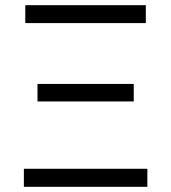

<svg xmlns="http://www.w3.org/2000/svg" viewBox="-20 -720 660 740"><path d="M72 0V-69.5H548V0ZM124.5 -329V-396.5H495.5V-329ZM77.5 -631V-700H542V-631Z"/></svg>

Font: Geologica Roman ExtraLight
Style: Regular
Weight: 250
Designer: Sindre Bremnes, Frode Helland
Foundry: Monokrom Skriftforlag AS
Version: Version 1.010;gftools[0.9.28]